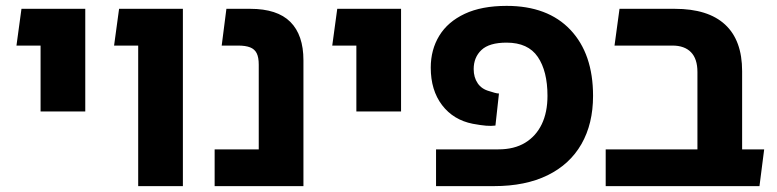

<svg xmlns="http://www.w3.org/2000/svg" viewBox="-20 -633 2643 653"><path d="M118 -254V-603H270V-254ZM36 -478 53 -603H203V-478Z M450 0V-603H602V0ZM368 -478 385 -603H550V-478Z M860 0V-413Q860 -438 853 -452Q846 -466 830.5 -472Q815 -478 790 -478H734L750 -603H831Q923 -603 967.5 -558.5Q1012 -514 1012 -428V0ZM710 0V-125H933V0Z M1192 -254V-603H1344V-254ZM1110 -478 1127 -603H1277V-478Z M1463 0V-125H1675Q1729 -125 1766 -147.5Q1803 -170 1822.5 -210.5Q1842 -251 1842 -307Q1842 -391 1809 -439.5Q1776 -488 1703 -488Q1644 -488 1617.5 -463Q1591 -438 1591 -398Q1591 -370 1604.5 -350Q1618 -330 1644 -323Q1653 -320 1662 -317.5Q1671 -315 1677 -315L1665 -206Q1651 -204 1633 -205.5Q1615 -207 1588 -212Q1522 -225 1483.5 -275.5Q1445 -326 1445 -403Q1445 -464 1474 -511.5Q1503 -559 1560.5 -586Q1618 -613 1703 -613Q1843 -613 1920 -531.5Q1997 -450 1997 -307Q1997 -212 1957.5 -143Q1918 -74 1842.5 -37Q1767 0 1660 0Z M2352 0V-388Q2352 -433 2330 -455.5Q2308 -478 2267 -478H2070L2087 -603H2275Q2388 -603 2446 -549.5Q2504 -496 2504 -391V-115Q2497 -85 2477.5 -56Q2458 -27 2438 0ZM2040 0V-125H2579L2563 0Z"/></svg>

Font: Noto Sans Hebrew Thin
Style: Bold
Weight: 700
Version: Version 3.001